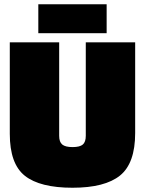

<svg xmlns="http://www.w3.org/2000/svg" viewBox="-20 -869 681 902"><path d="M258 -670V-231Q258 -202 272.5 -190Q287 -178 321 -178Q355 -178 369 -190Q383 -202 383 -231V-670H615V-244Q615 -102 544 -44.5Q473 13 320.5 13Q168 13 97 -43Q26 -99 26 -240V-670ZM160 -713V-849H481V-713Z"/></svg>

Font: Titillium Web Black
Style: Regular
Weight: 900
Version: Version 1.002;PS 35.000;hotconv 1.0.70;makeotf.lib2.5.55311